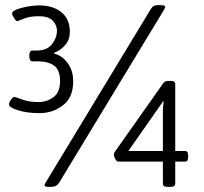

<svg xmlns="http://www.w3.org/2000/svg" viewBox="-20 -723 790 745"><path d="M15 -318Q15 -326 23 -336.5Q31 -347 36 -347Q39 -347 66 -337Q93 -327 129 -327Q162 -327 187.5 -346Q213 -365 213 -408Q213 -451 190.5 -468Q168 -485 125 -485H106Q94 -485 94 -503V-509Q94 -527 106 -527H123Q163 -527 182 -552Q201 -577 201 -604Q201 -625 185 -642.5Q169 -660 131 -660Q94 -660 72 -650.5Q50 -641 47 -641Q42 -641 34.5 -653Q27 -665 27 -671Q27 -683 64 -692.5Q101 -702 132 -702Q186 -702 218.5 -675.5Q251 -649 251 -599Q251 -570 233.5 -549Q216 -528 190 -518V-515Q220 -508 242 -479Q264 -450 264 -407Q264 -345 224.5 -314.5Q185 -284 133 -284Q85 -284 50 -295Q15 -306 15 -318ZM612 -11V-96H439Q433 -96 427.5 -105.5Q422 -115 422 -124Q422 -129 425 -133L614 -401Q620 -409 633 -409H643Q660 -409 660 -396V-137H699Q710 -137 710 -120V-113Q710 -96 699 -96H660V-11Q660 2 643 2H629Q612 2 612 -11ZM612 -137V-291Q612 -305 615 -329L613 -330L478 -137ZM153 -5Q153 -9 158 -16L564 -686Q569 -695 575.5 -699Q582 -703 592 -703H605Q621 -703 621 -696Q621 -694 617 -686L210 -15Q200 2 180 2H167Q153 2 153 -5Z"/></svg>

Font: Asap-Regular
Style: Regular
Weight: 400
Designer: Pablo Cosgaya
Foundry: Omnibus-Type
Version: Version 2.000; ttfautohint (v1.8)